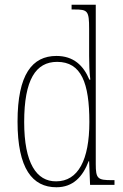

<svg xmlns="http://www.w3.org/2000/svg" viewBox="-20 -780 518 810"><path d="M218 10C288 10 329 -34 354 -100H356L360 0H463V-20H452C392 -20 384 -26 384 -88V-760H282V-740H293C350 -740 356 -735 356 -658V-544C356 -511 357 -477 361 -444H357C332 -504 290 -544 218 -544C116 -544 54 -466 54 -267C54 -68 117 10 218 10ZM217 -15C134 -14 82 -92 82 -265C82 -444 131 -519 221 -519C323 -519 357 -430 357 -265C357 -106 310 -15 217 -15Z"/></svg>

Font: Noto Serif Georgian Condensed Thin
Style: Regular
Weight: 100
Width: 3
Designer: Monotype Design Team, Akaki Razmadze
Foundry: Google LLC
Version: Version 2.003